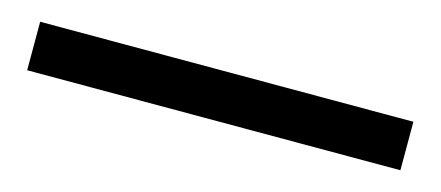

<svg xmlns="http://www.w3.org/2000/svg" viewBox="-24 -89 553 241"><g transform="rotate(15 252.5 31.5)"><path d="M10 63V0H495V63Z"/></g></svg>

Font: Mulish SemiBold
Style: Regular
Weight: 600
Designer: Vernon Adams
Foundry: Vernon Adams
Version: Version 3.603; ttfautohint (v1.8.3)